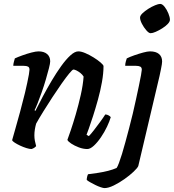

<svg xmlns="http://www.w3.org/2000/svg" viewBox="-20 -763 893 983"><path d="M141 0Q131 0 115 -5Q99 -10 83 -17.5Q67 -25 55.5 -32.5Q44 -40 42 -45Q48 -67 59 -105Q70 -143 83 -191Q96 -239 108 -288Q114 -314 119.5 -339Q125 -364 128 -382Q131 -400 131 -406Q131 -418 123.5 -422Q116 -426 101 -426H48Q48 -435 51 -446Q54 -457 56 -464Q71 -471 94.5 -479.5Q118 -488 141 -494Q164 -500 177 -500Q205 -500 221 -486.5Q237 -473 237 -449Q237 -439 230.5 -413.5Q224 -388 214.5 -355.5Q205 -323 193.5 -290.5Q182 -258 172 -233Q162 -208 157 -199L161 -195Q178 -229 199.5 -269.5Q221 -310 245 -350.5Q269 -391 293.5 -425Q318 -459 340.5 -479.5Q363 -500 381 -500Q396 -500 417 -491Q438 -482 459 -469Q480 -456 494.5 -443.5Q509 -431 510 -425Q510 -388 502 -343Q494 -298 481.5 -253Q469 -208 456.5 -169Q444 -130 434.5 -104Q425 -78 423 -73L435 -66Q445 -76 460.5 -96Q476 -116 492.5 -138.5Q509 -161 519 -177Q528 -177 536.5 -172Q545 -167 547 -163Q541 -142 528 -114.5Q515 -87 497 -60.5Q479 -34 460.5 -17Q442 0 427 0Q406 0 383.5 -8.5Q361 -17 344.5 -28Q328 -39 325 -47Q330 -60 342 -95Q354 -130 368 -178Q382 -226 393.5 -277Q405 -328 408 -371Q402 -381 392 -389Q382 -397 372 -402Q362 -407 356 -407Q351 -407 334.5 -387Q318 -367 295.5 -335Q273 -303 248.5 -265.5Q224 -228 202 -192.5Q180 -157 165 -130Q161 -116 158.5 -100.5Q156 -85 156 -70Q156 -56 158.5 -42.5Q161 -29 165 -15Q162 -11 155.5 -6.5Q149 -2 141 0ZM515 200Q509 200 495.5 195.5Q482 191 468 184Q454 177 441.5 170Q429 163 424 158Q424 150 426.5 140.5Q429 131 431 129Q455 126 482 122Q509 118 534 111.5Q559 105 577 97Q582 90 589 71.5Q596 53 604.5 25.5Q613 -2 622 -35.5Q631 -69 641 -106.5Q651 -144 660 -182Q668 -216 676 -253Q684 -290 691 -323Q698 -356 702 -378.5Q706 -401 706 -406Q706 -418 698 -422Q690 -426 676 -426H621Q621 -437 624 -447.5Q627 -458 629 -464Q645 -472 668 -480Q691 -488 713 -494Q735 -500 748 -500Q778 -500 794 -486.5Q810 -473 810 -448Q810 -443 808.5 -433Q807 -423 804 -408.5Q801 -394 797 -375L688 87Q684 97 664 116Q644 135 617 154Q590 173 562.5 186.5Q535 200 515 200ZM751 -593Q742 -593 729 -608Q716 -623 706.5 -641.5Q697 -660 697 -673Q697 -683 709.5 -695Q722 -707 739.5 -718Q757 -729 774 -736Q791 -743 800 -743Q811 -743 822.5 -728.5Q834 -714 842 -694.5Q850 -675 850 -662Q850 -652 838.5 -640Q827 -628 810 -617.5Q793 -607 777 -600Q761 -593 751 -593Z"/></svg>

Font: Texturina 12pt SemiBold
Style: Italic
Weight: 600
Italic angle: -11°
Version: Version 1.002